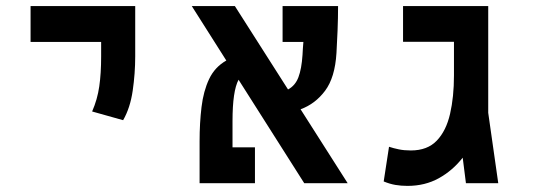

<svg xmlns="http://www.w3.org/2000/svg" viewBox="-20 -606 1798 635"><path d="M387.2 -208.5 284.7 -237.3Q302.2 -277.3 308.3 -320.3Q314.5 -363.3 314.5 -419.9V-467.3H81.1V-585.9H427.2V-419.9Q427.2 -363.3 418.9 -306.2Q410.6 -249 387.2 -208.5Z M986.3 0 769 -342.3Q749 -305.2 749 -205.6V-118.7H823.2V0H640.1V-139.2Q640.1 -199.2 646.5 -252Q652.8 -304.7 671.6 -344.5Q690.4 -384.3 728.5 -405.8L614.3 -585.9H756.8L932.6 -310.1Q956.5 -322.8 967 -350.6Q977.5 -378.4 980.5 -424.3Q981 -434.6 981.7 -445.6Q982.4 -456.5 983.4 -467.3H914.6V-585.9H1098.1Q1098.1 -547.4 1096.4 -504.4Q1094.7 -461.4 1092.8 -430.7Q1087.9 -349.6 1055.2 -305.9Q1022.5 -262.2 974.1 -244.6L1129.9 0Z M1327.6 8.8Q1306.6 8.8 1287.8 5.6Q1269 2.4 1249 -5.9L1266.6 -120.6Q1281.2 -115.7 1298.8 -112.1Q1316.4 -108.4 1338.9 -108.4Q1393.6 -108.4 1424.6 -140.9Q1455.6 -173.3 1468.5 -229.5Q1481.4 -285.6 1481.4 -356.4V-467.8H1313V-585.9H1594.7V-232.9L1627.9 0H1521L1510.3 -84.5Q1477.1 -42 1431.4 -16.6Q1385.7 8.8 1327.6 8.8Z"/></svg>

Font: Cascadia Code SemiBold
Style: Regular
Weight: 600
Monospace: yes
Designer: Aaron Bell
Foundry: Saja Typeworks
Version: Version 2404.023; ttfautohint (v1.8.4)